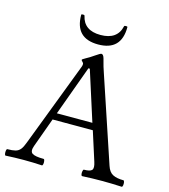

<svg xmlns="http://www.w3.org/2000/svg" viewBox="-126 -958 934 1060"><g transform="rotate(15 341.5 -428.5)"><path d="M5 3Q1 3 -0.5 -6Q-2 -15 -0.5 -24.5Q1 -34 5 -34Q34 -34 51 -38.5Q68 -43 79 -56.5Q90 -70 100 -98L284 -580Q287 -588 287 -595Q287 -602 280.5 -607.5Q274 -613 274 -617Q274 -620 294 -631Q304 -636 315 -643Q326 -650 339 -659Q365 -677 371 -677Q382 -677 388 -656Q400 -608 412 -575L574 -91Q585 -57 608 -45.5Q631 -34 668 -34Q673 -34 674.5 -24.5Q676 -15 674.5 -6Q673 3 668 3Q611 0 556 0Q499 0 443 3Q438 3 436.5 -6Q435 -15 437 -24.5Q439 -34 443 -34Q478 -34 488 -45.5Q498 -57 487 -91L434 -257H204L143 -89Q131 -56 147.5 -45Q164 -34 212 -34Q217 -34 218.5 -24.5Q220 -15 218.5 -6Q217 3 212 3Q161 0 109 0Q58 0 5 3ZM218 -296H421L330 -581H322ZM339 -722Q207 -722 207 -856Q207 -859 210.5 -859.5Q214 -860 217 -860Q219 -860 222 -859.5Q225 -859 226 -856Q243 -776 338 -776Q434 -776 452 -856Q453 -859 456 -859.5Q459 -860 462 -860Q464 -860 467.5 -859.5Q471 -859 471 -856Q471 -722 339 -722Z"/></g></svg>

Font: Junicode
Style: Regular
Weight: 400
Designer: Peter S. Baker
Version: Version 2.100; ttfautohint (v1.8.4)